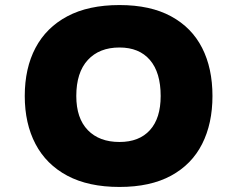

<svg xmlns="http://www.w3.org/2000/svg" viewBox="-20 -730 939 760"><path d="M453 10Q330 10 246.5 -34.5Q163 -79 120.5 -160Q78 -241 78 -350Q78 -460 120.5 -540.5Q163 -621 246.5 -665.5Q330 -710 453 -710Q575 -710 657 -665.5Q739 -621 780 -540.5Q821 -460 821 -350Q821 -241 780 -160Q739 -79 657 -34.5Q575 10 453 10ZM453 -168Q531 -168 573.5 -215Q616 -262 616 -350Q616 -443 573.5 -492.5Q531 -542 453 -542Q373 -542 327.5 -492.5Q282 -443 282 -350Q282 -262 327.5 -215Q373 -168 453 -168Z"/></svg>

Font: Lexend Tera Black
Style: Regular
Weight: 900
Version: Version 1.007